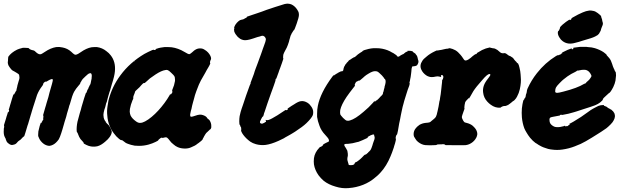

<svg xmlns="http://www.w3.org/2000/svg" viewBox="-54 -748 3356 1036"><path d="M249 -494Q266 -496 283 -492Q310 -487 330 -469Q341 -458 348 -454Q353 -451 360 -454Q365 -455 381 -466Q412 -488 440 -493Q444 -494 454.5 -494Q465 -494 469 -494Q498 -490 520 -472Q534 -462 543 -450Q571 -415 566 -363Q564 -338 549 -292Q547 -285 540 -260Q538 -256 537 -252Q533 -238 529 -225Q525 -209 522 -198Q520 -194 519 -191Q518 -188 517 -183.5Q516 -179 515.5 -176.5Q515 -174 513 -167.5Q511 -161 509 -156Q504 -137 504 -128Q504 -113 510 -101Q512 -96 516 -92Q517 -91 517 -91Q515 -90 520 -85Q523 -82 524.5 -80Q526 -78 529 -76Q535 -71 539 -62Q542 -57 545 -50Q548 -43 549 -39Q550 -26 538 -9Q530 3 513 17Q491 36 472 41Q454 45 436 42Q424 40 412 34Q396 27 397 23Q398 21 390 13Q379 3 373 -10Q369 -18 367 -24.5Q365 -31 363 -33Q361 -35 360 -39Q358 -61 364 -91Q369 -109 377 -139Q379 -145 382 -155Q385 -165 386 -171Q392 -189 400 -218Q407 -241 409 -245Q412 -247 413 -249Q414 -251 416 -258Q418 -265 420 -266Q422 -268 424 -275Q424 -277 425 -277.5Q426 -278 427 -281Q428 -284 428.5 -284.5Q429 -285 430 -287.5Q431 -290 431 -290Q431 -290 433 -292Q435 -296 437 -308Q437 -312 438.5 -316Q440 -320 440 -322Q440 -324 440.5 -327Q441 -330 440.5 -330.5Q440 -331 441 -334Q442 -342 440 -347.5Q438 -353 435 -353Q433 -353 432 -353L431 -352Q431 -353 428 -352H427Q423 -351 406 -335L405 -334L404 -333L402 -331Q392 -322 388.5 -316.5Q385 -311 384.5 -309.5Q384 -308 382 -305Q378 -301 379 -298Q379 -296 370 -286Q355 -269 346 -253Q336 -235 323 -186Q321 -181 319.5 -177Q318 -173 317 -167Q315 -159 308 -137Q305 -125 303 -117.5Q301 -110 297.5 -100Q294 -90 293.5 -87Q293 -84 291.5 -79.5Q290 -75 288 -67.5Q286 -60 282.5 -48.5Q279 -37 276 -28Q273 -18 269.5 -10Q266 -2 263 4Q248 25 232 33Q222 38 213 39Q205 39 197 36Q191 34 183 29Q162 14 154 -9L152 -14V-23Q152 -32 153 -39Q161 -75 166 -85H167Q167 -83 169 -84Q171 -87 172 -91L173 -92L176 -98L178 -100L180 -105L179 -107V-108L180 -116Q179 -115 180 -118Q181 -121 180 -124Q180 -125 179 -125Q178 -125 178 -125Q178 -127 190 -167Q192 -173 194 -180Q196 -187 197 -191Q201 -206 207 -224Q208 -230 213 -248Q231 -308 231 -316Q231 -323 223.5 -321Q216 -319 206 -313Q195 -306 194 -307Q192 -309 188 -306Q182 -302 180 -298Q179 -296 179 -294Q178 -289 173 -283Q156 -261 146 -236Q140 -219 129 -183Q127 -177 126 -174Q124 -166 118 -148Q116 -141 115 -137.5Q114 -134 112.5 -129.5Q111 -125 109.5 -119.5Q108 -114 105 -104Q102 -94 100.5 -89Q99 -84 97.5 -78.5Q96 -73 95 -72Q92 -64 83 -32Q77 -10 74 -11Q73 -12 65 -3Q58 6 49 11Q44 14 40 19Q32 30 22 32Q19 33 18 33L14 34Q9 34 6 34L-3 30L-4 29Q-6 28 -9 25.5Q-12 23 -12 23Q-12 23 -14 21Q-18 17 -19 13Q-21 10 -20.5 10Q-20 10 -21 8L-22 7V5Q-23 4 -23 3Q-23 0 -27 -6Q-29 -9 -31 -15Q-34 -25 -34 -36Q-34 -44 -33.5 -47.5Q-33 -51 -33.5 -52Q-34 -53 -33 -56Q-30 -64 -32 -69Q-33 -71 -32 -75Q-26 -96 -22 -107Q-21 -111 -19 -118Q-17 -125 -14 -133L-12 -141L-9 -143Q-5 -146 -5 -152Q-5 -154 -5.5 -154.5Q-6 -155 -7 -154.5Q-8 -154 -7 -155Q-2 -173 -1 -175Q-1 -176 0.5 -180.5Q2 -185 4.5 -193.5Q7 -202 9 -209Q18 -239 19 -239H20Q20 -238 21 -238Q23 -239 25 -244L26 -246L29 -251Q29 -251 29 -253H30L31 -254Q32 -256 32 -256.5Q32 -257 33 -257Q34 -257 35 -263Q35 -267 37 -272.5Q39 -278 39 -281Q39 -284 40 -287Q43 -299 46 -308Q52 -325 51 -330Q51 -333 50.5 -333.5Q50 -334 50 -339Q50 -346 45 -349Q41 -351 37.5 -354Q34 -357 25 -361.5Q16 -366 13 -368Q7 -372 -2 -385Q-9 -394 -11 -403Q-13 -411 -11 -420Q-10 -429 -11 -429Q-11 -430 -10.5 -431.5Q-10 -433 -9.5 -435.5Q-9 -438 -10 -438Q-11 -438 -9 -442Q6 -464 38 -480Q49 -485 62 -488L69 -490H82Q94 -490 98 -489Q102 -488 103 -487Q103 -484 108 -482Q110 -482 110 -481L115 -479Q117 -479 120.5 -477.5Q124 -476 126.5 -476Q129 -476 133.5 -472.5Q138 -469 143 -464Q157 -452 168 -456Q173 -458 188 -468Q219 -489 249 -494Z M834 -494Q837 -494 852.5 -494Q868 -494 872 -493Q908 -488 941 -468Q963 -454 969 -456Q974 -458 983 -466Q994 -477 1004 -482Q1014 -487 1025 -487Q1032 -487 1036 -486Q1044 -484 1051 -479Q1071 -467 1081 -447Q1087 -434 1084 -427Q1079 -419 1079 -410Q1079 -409 1080 -408Q1081 -407 1080 -404Q1078 -398 1071 -386Q1066 -379 1061.5 -370Q1057 -361 1054 -356Q1041 -334 1030 -314Q1021 -296 1019 -291Q1017 -286 1015.5 -282Q1014 -278 1010 -268Q1006 -258 1005 -255Q998 -237 992 -212Q990 -206 988 -198Q982 -177 979 -160Q977 -153 976 -150Q970 -128 973 -121Q974 -118 978 -118Q984 -118 1001 -124Q1025 -133 1041 -127Q1059 -121 1064 -111Q1067 -106 1068 -107L1076 -100Q1086 -85 1086 -70Q1086 -64 1086 -60Q1085 -57 1083.5 -53.5Q1082 -50 1081 -50.5Q1080 -51 1075.5 -46Q1071 -41 1065 -36Q1059 -32 1053 -22Q1050 -18 1049 -15Q1045 -9 1046 -9Q1046 -9 1043.5 -5Q1041 -1 1040 1.5Q1039 4 1039 5Q1036 10 1017 24Q1013 26 1011 28Q1000 38 977 47Q962 54 941.5 53.5Q921 53 905 46Q893 41 882 31Q869 21 863 12Q854 0 849 -4Q848 -5 846 -6Q840 -9 825 -4Q823 -3 822 -4Q822 -6 817.5 -5Q813 -4 810 -1Q808 1 805 3Q800 7 800 9Q800 11 785 18Q769 26 748 32Q723 39 696 39Q682 39 673 38Q651 34 636 28Q624 24 618 18Q606 7 600 8Q598 9 588 1Q573 -11 560 -29Q546 -47 538 -68Q527 -94 525 -124Q522 -148 526 -173Q528 -190 531 -204Q549 -279 596 -342Q646 -410 725 -457Q745 -468 768 -478Q776 -480 776 -480Q776 -478 777.5 -478Q779 -478 782 -478.5Q785 -479 787 -481L789 -482L786 -483H784L791 -485Q802 -489 813 -491Q820 -492 834 -494ZM674 -419Q675 -420 672 -419L670 -417Q672 -416 674 -419ZM838 -370Q817 -367 785 -346Q767 -334 755 -325Q741 -313 735 -307Q730 -302 728 -301Q726 -300 726 -299.5Q726 -299 725 -300Q723 -301 718 -298Q716 -297 709 -289Q702 -281 698.5 -277Q695 -273 693 -272Q691 -271 684.5 -264Q678 -257 676 -256Q675 -254 674 -250Q673 -246 672 -244Q671 -242 670 -239Q669 -236 667 -231.5Q665 -227 665 -221V-215L661 -207Q651 -183 647 -160Q646 -153 646 -145Q647 -133 651 -124Q659 -108 680 -93Q692 -84 703 -85Q714 -85 729 -93Q746 -102 764.5 -117.5Q783 -133 800 -151.5Q817 -170 833 -191.5Q849 -213 861 -234L864 -240L865 -239L866 -238L868 -239Q870 -240 871 -242.5Q872 -245 873 -245Q874 -245 875 -246.5Q876 -248 875.5 -249Q875 -250 875 -252Q878 -257 875 -259L874 -260L876 -264Q879 -272 885 -288Q888 -298 890 -310Q891 -315 890 -322Q890 -332 886.5 -337.5Q883 -343 870 -355Q858 -367 851.5 -369.5Q845 -372 838 -370Z M1492 -728Q1508 -729 1521 -723Q1538 -714 1549 -697Q1556 -687 1558 -679Q1559 -675 1559 -668Q1559 -655 1547 -621Q1535 -587 1533 -586Q1530 -585 1527 -579Q1525 -575 1523 -572.5Q1521 -570 1519.5 -567Q1518 -564 1517 -561Q1513 -555 1512 -548Q1511 -544 1509.5 -539.5Q1508 -535 1507 -531Q1507 -527 1499 -505Q1493 -489 1489 -483Q1487 -480 1485.5 -476.5Q1484 -473 1479 -464L1475 -454L1474 -447Q1474 -439 1473.5 -436Q1473 -433 1474.5 -433Q1476 -433 1475 -431Q1473 -425 1467 -407Q1462 -393 1458 -382Q1454 -371 1452.5 -367.5Q1451 -364 1448.5 -355.5Q1446 -347 1444 -343.5Q1442 -340 1441 -335Q1437 -322 1435 -323Q1434 -323 1433.5 -321.5Q1433 -320 1433 -319Q1434 -315 1424 -288Q1422 -281 1419 -274Q1411 -253 1408 -244Q1393 -201 1389 -190Q1388 -186 1374 -145Q1370 -136 1369 -129Q1366 -119 1365 -119Q1362 -119 1360 -115Q1359 -113 1359 -112Q1359 -111 1358 -111Q1358 -111 1356 -107Q1354 -103 1351.5 -98Q1349 -93 1349 -92Q1348 -87 1350 -84L1354 -82V-81Q1355 -81 1359.5 -81Q1364 -81 1364.5 -81.5Q1365 -82 1365 -82L1368 -84Q1368 -84 1369.5 -84Q1371 -84 1373 -85.5Q1375 -87 1375 -88Q1374 -89 1377 -89Q1380 -89 1381 -91Q1382 -93 1380 -98Q1379 -101 1379 -101H1381Q1386 -98 1396 -101Q1409 -105 1443 -126Q1464 -139 1481 -151L1487 -155L1488 -154Q1490 -153 1494 -154Q1501 -157 1498 -161Q1497 -162 1502 -165Q1503 -166 1505 -167Q1512 -172 1519 -176.5Q1526 -181 1533 -185Q1555 -200 1569 -202Q1587 -205 1606 -193Q1618 -185 1627 -171Q1636 -157 1636 -143Q1636 -134 1634 -127Q1627 -110 1599 -83Q1579 -64 1539 -38Q1536 -36 1531 -33Q1526 -30 1522 -27.5Q1518 -25 1511 -21Q1501 -15 1484 -6Q1480 -3 1478 -2Q1471 2 1449 12Q1409 30 1379 34Q1352 37 1327 30Q1309 25 1296 16Q1274 0 1259 -20Q1252 -29 1248 -39Q1246 -44 1247 -44.5Q1248 -45 1248 -47.5Q1248 -50 1247 -52V-54Q1249 -54 1246 -62L1244 -64L1243 -68Q1240 -77 1238 -76L1237 -93Q1237 -108 1239 -121Q1244 -145 1250 -162Q1252 -167 1257 -182Q1267 -213 1274 -233Q1277 -242 1283 -258Q1296 -295 1297 -295Q1300 -297 1298 -298Q1298 -299 1298 -301Q1305 -318 1316 -349Q1319 -360 1320.5 -364Q1322 -368 1325 -376.5Q1328 -385 1330.5 -391Q1333 -397 1338 -411Q1343 -425 1346.5 -434.5Q1350 -444 1353 -452Q1356 -460 1358.5 -467.5Q1361 -475 1364.5 -485Q1368 -495 1370 -500Q1380 -526 1380.5 -534Q1381 -542 1375 -549Q1369 -554 1365 -555Q1359 -556 1347 -551Q1341 -549 1335 -548Q1326 -545 1311 -540Q1275 -528 1259 -532Q1250 -534 1243 -538Q1234 -544 1227 -551Q1215 -564 1210 -578Q1209 -581 1209 -587V-593L1210 -594Q1211 -594 1211 -595Q1211 -598 1210 -598H1209Q1209 -598 1210 -602Q1214 -614 1224 -625Q1231 -633 1242 -640L1243 -641V-640Q1242 -639 1243.5 -639.5Q1245 -640 1248.5 -641.5Q1252 -643 1252.5 -642.5Q1253 -642 1256 -643Q1259 -644 1262.5 -645.5Q1266 -647 1266 -648Q1266 -649 1270 -650Q1277 -652 1278 -656Q1278 -658 1279 -658Q1280 -658 1289 -661.5Q1298 -665 1308 -668Q1318 -671 1332 -676Q1346 -681 1361 -686Q1376 -691 1385 -695Q1407 -702 1430 -710Q1470 -723 1481 -726Q1487 -727 1492 -728Z M1962 -488Q1964 -488 1976 -488Q1995 -488 2009 -485Q2039 -479 2061 -465Q2066 -463 2069 -461Q2072 -459 2077 -455.5Q2082 -452 2084.5 -450.5Q2087 -449 2087 -449Q2085 -447 2089 -444Q2090 -443 2092 -443H2094L2096 -442L2099 -443Q2101 -444 2106 -448L2111 -451L2117 -454L2118 -455H2119Q2121 -455 2123 -456.5Q2125 -458 2125 -458Q2125 -459 2125.5 -459Q2126 -459 2127 -460Q2129 -461 2129 -461.5Q2129 -462 2132 -464Q2135 -466 2136 -467L2139 -468Q2143 -470 2145 -471L2147 -472L2145 -473H2143L2146 -474Q2149 -474 2155 -474Q2164 -474 2172 -471Q2175 -469 2175 -469L2173 -468L2175 -467Q2176 -466 2181 -463Q2189 -457 2189 -457Q2188 -456 2191 -453Q2198 -446 2200 -434Q2200 -430 2202 -425Q2204 -420 2204 -415.5Q2204 -411 2203 -409Q2200 -400 2196 -396Q2194 -395 2193 -394Q2192 -393 2191.5 -393Q2191 -393 2189.5 -392.5Q2188 -392 2187.5 -392Q2187 -392 2186.5 -391.5Q2186 -391 2182 -391Q2180 -391 2179 -390H2176Q2176 -392 2172 -390Q2169 -388 2167 -378Q2166 -371 2166 -368Q2166 -365 2165.5 -361.5Q2165 -358 2164 -349Q2162 -330 2159 -319Q2158 -315 2158 -312.5Q2158 -310 2156 -305Q2154 -298 2157 -298Q2158 -298 2157 -296.5Q2156 -295 2156 -293Q2156 -291 2154 -285Q2145 -262 2141 -248Q2129 -212 2127 -203Q2127 -201 2123.5 -189.5Q2120 -178 2118.5 -171.5Q2117 -165 2116 -160Q2115 -155 2113.5 -148.5Q2112 -142 2109 -127Q2106 -112 2105 -105.5Q2104 -99 2102.5 -93.5Q2101 -88 2100 -82Q2092 -32 2089 -24Q2088 -22 2086 -20Q2083 -17 2081.5 -9Q2080 -1 2082 1Q2083 3 2081 12Q2078 26 2073 40Q2072 43 2071 47.5Q2070 52 2066 62Q2062 73 2061 76Q2054 95 2042 120Q2030 144 2015 164Q1997 187 1984.5 198Q1972 209 1963 216Q1949 227 1940 232Q1907 252 1867 261Q1851 265 1826 267Q1792 270 1757 259Q1718 248 1692 227Q1677 214 1665 198Q1645 170 1640 139Q1639 134 1639 123Q1639 112 1640 106Q1644 75 1669 49Q1673 44 1674 45Q1677 45 1684 40Q1690 35 1690 33Q1690 33 1688.5 33Q1687 33 1691 31Q1698 26 1709 21Q1720 17 1721 14Q1722 10 1719 2Q1715 -5 1701 -20Q1679 -43 1670 -69Q1660 -95 1657 -117Q1657 -122 1657 -135Q1657 -157 1661 -177Q1675 -248 1739 -334Q1745 -342 1745.5 -342Q1746 -342 1746.5 -341.5Q1747 -341 1747 -341Q1750 -341 1753 -345Q1754 -346 1755 -346Q1756 -345 1759 -349Q1761 -350 1761.5 -350Q1762 -350 1763.5 -351Q1765 -352 1765.5 -352Q1766 -352 1767.5 -353.5Q1769 -355 1769 -355L1776 -358V-359H1778Q1779 -360 1780 -360.5Q1781 -361 1782 -361.5Q1783 -362 1784 -362Q1784 -363 1785 -362.5Q1786 -362 1786.5 -362.5Q1787 -363 1788 -363Q1789 -363 1790 -364Q1791 -363 1792 -363.5Q1793 -364 1794 -364Q1796 -365 1798 -368V-371L1799 -372Q1800 -374 1799 -374V-375Q1801 -377 1799 -377H1800Q1800 -378 1800 -379.5Q1800 -381 1801 -382Q1802 -383 1802 -384.5Q1802 -386 1802 -386Q1802 -387 1803 -388L1807 -394V-395Q1808 -396 1808 -397Q1808 -398 1809 -399Q1810 -400 1810 -400Q1810 -400 1813 -403.5Q1816 -407 1816 -407V-408L1818 -410Q1821 -413 1821.5 -413.5Q1822 -414 1825 -417L1828 -420L1826 -419Q1823 -417 1823 -417Q1823 -418 1835 -427L1834 -426L1831 -423L1834 -425Q1836 -426 1841.5 -430Q1847 -434 1847 -434Q1849 -434 1854 -438L1856 -439H1858L1859 -440Q1859 -439 1864 -443Q1867 -445 1867 -445.5Q1867 -446 1868.5 -447Q1870 -448 1872 -450Q1874 -452 1875.5 -453Q1877 -454 1877 -454.5Q1877 -455 1881.5 -457.5Q1886 -460 1887 -461.5Q1888 -463 1894 -466Q1901 -469 1904 -474Q1905 -475 1913 -478Q1925 -482 1935 -484Q1948 -487 1962 -488ZM1979 -363Q1975 -364 1970 -364Q1956 -364 1935 -351Q1921 -343 1912 -335Q1909 -332 1905.5 -329Q1902 -326 1896 -321Q1886 -312 1885 -313Q1882 -314 1877 -311Q1875 -309 1873 -309Q1870 -308 1867 -305Q1866 -304 1865 -302Q1864 -300 1863 -298.5Q1862 -297 1863 -297L1862 -296Q1860 -293 1860 -289Q1860 -288 1861 -288Q1863 -288 1861 -286Q1860 -284 1859 -282Q1858 -280 1851 -272Q1832 -248 1816 -225Q1788 -183 1782 -155Q1781 -150 1781 -142Q1781 -134 1782 -131Q1784 -126 1797 -112Q1810 -99 1817 -97Q1824 -95 1834 -98Q1863 -106 1908 -145Q1936 -168 1959 -194Q1965 -202 1967 -203L1968 -205L1967 -202Q1968 -200 1968 -199Q1971 -200 1975 -205Q1977 -208 1977.5 -208Q1978 -208 1977.5 -206.5Q1977 -205 1977 -205Q1979 -205 1983 -210Q1985 -213 1986 -213Q1987 -213 1989.5 -216Q1992 -219 1995 -222Q1998 -225 1999 -226.5Q2000 -228 2000.5 -228Q2001 -228 2004 -231Q2007 -234 2008 -236Q2011 -238 2012 -242Q2012 -243 2012.5 -245Q2013 -247 2013 -248.5Q2013 -250 2014 -251.5Q2015 -253 2015.5 -254.5Q2016 -256 2016.5 -259Q2017 -262 2017 -262.5Q2017 -263 2018 -266Q2021 -274 2021 -277Q2020 -278 2022 -283Q2030 -309 2025 -318Q2023 -323 2020 -323Q2020 -323 2019.5 -324.5Q2019 -326 2016 -330Q2009 -340 1993 -354Q1985 -362 1979 -363ZM1963 -22Q1960 -24 1946 -18Q1939 -14 1937 -13Q1929 -10 1930 -6Q1930 -4 1929 -4Q1928 -4 1927 -3Q1924 -1 1903 8Q1883 17 1881 17Q1880 17 1872 19Q1849 26 1825 28Q1810 28 1806.5 29.5Q1803 31 1803.5 35Q1804 39 1813 52Q1814 55 1816.5 58.5Q1819 62 1820 65Q1821 68 1821 68Q1820 68 1821 71Q1823 78 1823 89Q1823 94 1821 101Q1819 112 1821 118Q1824 127 1825 132Q1826 136 1826.5 136.5Q1827 137 1827 139Q1827 141 1828 142Q1829 143 1838.5 143Q1848 143 1849.5 142Q1851 141 1852 141Q1857 140 1858 137Q1859 136 1860.5 132Q1862 128 1864 128Q1870 127 1882 117Q1889 112 1898.5 102.5Q1908 93 1910.5 90Q1913 87 1918 86Q1922 85 1926 81Q1928 78 1929 78Q1931 78 1933 74L1936 71Q1936 72 1944 63Q1945 62 1945.5 60.5Q1946 59 1946.5 59Q1947 59 1947 58.5Q1947 58 1950.5 50.5Q1954 43 1955.5 36.5Q1957 30 1958.5 26Q1960 22 1962.5 14.5Q1965 7 1966 5Q1967 3 1967.5 -2.5Q1968 -8 1967.5 -8Q1967 -8 1967 -10L1965 -16V-17Q1966 -21 1963 -22Z M2690 -182Q2694 -184 2694 -184L2686 -179Q2687 -180 2690 -182ZM2589 -492Q2592 -492 2592 -492Q2591 -491 2593 -490Q2594 -489 2597 -489Q2600 -489 2600 -490L2601 -489Q2600 -488 2603.5 -488Q2607 -488 2610.5 -487Q2614 -486 2615.5 -486Q2617 -486 2617 -485.5Q2617 -485 2622.5 -482.5Q2628 -480 2629 -479Q2630 -478 2630.5 -478Q2631 -478 2637.5 -472Q2644 -466 2646.5 -464.5Q2649 -463 2651.5 -462Q2654 -461 2655.5 -461Q2657 -461 2659 -460H2660L2659 -461L2658 -463L2661 -461Q2663 -460 2665 -460H2666L2665 -461L2664 -463L2666 -462Q2668 -461 2668.5 -461Q2669 -461 2669 -461H2670Q2672 -460 2674 -460L2675 -459L2674 -460H2675Q2682 -455 2686 -452Q2691 -448 2693 -447Q2694 -447 2694 -447H2695L2697 -446Q2699 -445 2699 -445H2700Q2700 -445 2702.5 -443Q2705 -441 2706.5 -440.5Q2708 -440 2710.5 -438Q2713 -436 2713 -436Q2715 -435 2721 -426Q2723 -423 2726 -420Q2733 -414 2735 -410Q2736 -408 2737.5 -407Q2739 -406 2739.5 -407Q2740 -408 2741 -406Q2741 -406 2742 -404Q2746 -397 2749 -383Q2754 -364 2755 -347Q2756 -339 2756 -332Q2759 -304 2751 -267Q2746 -245 2736 -227Q2731 -217 2724 -210Q2720 -205 2716.5 -203.5Q2713 -202 2708 -197Q2695 -186 2686 -181Q2675 -176 2672 -176Q2671 -176 2669 -176H2668H2665Q2656 -174 2650 -170Q2649 -169 2649 -168.5Q2649 -168 2645 -167Q2618 -165 2594 -183Q2584 -190 2575 -200Q2556 -221 2553 -248Q2550 -267 2557 -287Q2563 -304 2580 -325Q2592 -340 2592 -345Q2592 -346 2590.5 -347.5Q2589 -349 2587 -349Q2575 -348 2548 -316Q2514 -278 2500 -256Q2491 -240 2484 -228Q2481 -223 2479.5 -221Q2478 -219 2477.5 -217.5Q2477 -216 2476.5 -217Q2476 -218 2475 -218Q2472 -218 2470 -213Q2469 -212 2468.5 -212Q2468 -212 2466.5 -210Q2465 -208 2462 -205Q2457 -199 2456 -196Q2455 -193 2453 -182Q2453 -178 2452 -173Q2451 -165 2452 -164Q2453 -163 2452.5 -162.5Q2452 -162 2451.5 -158.5Q2451 -155 2446 -143Q2439 -124 2438 -117Q2438 -111 2442 -104Q2444 -101 2446 -96Q2449 -91 2451.5 -89Q2454 -87 2463 -85Q2484 -80 2497 -69Q2499 -66 2502 -64Q2509 -58 2515 -48Q2523 -33 2521 -20Q2519 -8 2511 3Q2499 20 2480 29Q2472 33 2460 35Q2454 36 2404.5 35.5Q2355 35 2351 35L2348 34Q2349 33 2346 32Q2345 31 2342 30.5Q2339 30 2337 30Q2335 30 2334 30Q2334 31 2316 31Q2304 31 2302 33Q2302 33 2303 34L2295 35Q2287 36 2267 36Q2247 36 2241 35Q2221 33 2202 18Q2193 11 2188 2Q2183 -5 2180 -11Q2177 -19 2178 -28Q2180 -54 2209 -74Q2224 -83 2243 -85Q2248 -86 2254 -86Q2264 -87 2268 -90Q2270 -91 2275 -96Q2280 -101 2286 -105Q2295 -112 2298 -118Q2303 -128 2305 -140Q2306 -143 2307 -148Q2313 -173 2317 -201Q2318 -203 2319 -208Q2320 -213 2321 -222.5Q2322 -232 2324 -240Q2326 -255 2328 -275Q2329 -281 2329 -285Q2332 -307 2332 -318Q2332 -318 2333 -318Q2336 -318 2337 -326V-330H2339Q2339 -336 2337 -336Q2337 -336 2337 -337Q2337 -341 2334 -342Q2333 -343 2330 -343Q2327 -343 2326 -342Q2324 -340 2326 -335Q2327 -333 2327 -333Q2326 -332 2315 -335Q2308 -337 2298 -335Q2273 -329 2259 -335Q2252 -337 2245 -342Q2228 -354 2220 -371Q2208 -395 2225 -420Q2231 -430 2248 -443Q2265 -458 2292 -471Q2304 -477 2305 -476Q2308 -474 2314 -477Q2317 -478 2318.5 -477.5Q2320 -477 2328 -479Q2336 -481 2341 -482Q2352 -484 2352.5 -484.5Q2353 -485 2357 -485Q2365 -485 2367 -487Q2369 -488 2373 -488Q2388 -485 2403 -477Q2417 -469 2431 -452Q2438 -444 2445 -433Q2450 -425 2453 -423Q2456 -421 2462 -422Q2473 -425 2486 -436Q2490 -440 2495 -444Q2500 -448 2505.5 -452Q2511 -456 2513 -456Q2517 -455 2519 -459Q2520 -460 2518 -461L2547 -478Q2567 -488 2589 -492Z M3075 -495Q3081 -495 3095.5 -495Q3110 -495 3111 -495Q3111 -495 3118 -494Q3140 -493 3156 -488Q3182 -480 3202 -467Q3207 -463 3211 -460Q3215 -457 3217 -455Q3219 -453 3219 -453Q3217 -452 3225 -444Q3235 -434 3240 -425L3242 -421L3244 -416Q3246 -411 3246.5 -409.5Q3247 -408 3249.5 -401.5Q3252 -395 3253 -390.5Q3254 -386 3257.5 -379.5Q3261 -373 3261.5 -371.5Q3262 -370 3262 -370Q3262 -370 3263 -367Q3265 -361 3267 -361Q3268 -361 3268 -359.5Q3268 -358 3269 -355Q3270 -352 3270 -341Q3269 -325 3267 -313Q3264 -297 3255 -278Q3239 -247 3231 -245Q3229 -244 3219.5 -234.5Q3210 -225 3205 -221Q3199 -215 3199 -212Q3199 -207 3184 -195Q3172 -186 3157 -180Q3142 -174 3088 -157Q3067 -150 3056 -146.5Q3045 -143 3041 -142Q3012 -133 2986 -129Q2977 -127 2977 -128Q2977 -129 2974 -129Q2971 -129 2969 -128L2967 -127L2968 -126L2967 -125Q2965 -125 2963 -124Q2960 -123 2931 -118Q2920 -116 2916 -114Q2910 -110 2911 -100Q2911 -86 2919 -77Q2930 -66 2942 -63Q2945 -63 2951 -62Q2967 -61 2987 -67L2995 -70V-68Q2995 -65 3001 -67Q3003 -68 3004 -67Q3005 -66 3011 -69Q3013 -71 3013 -71Q3012 -72 3015.5 -73.5Q3019 -75 3020 -77L3021 -78L3019 -79L3018 -80Q3020 -80 3041 -92Q3045 -95 3049 -97Q3079 -114 3118 -143Q3134 -155 3145 -161Q3145 -161 3160 -169Q3175 -178 3187 -180Q3193 -181 3199 -181H3205L3204 -179Q3204 -178 3206 -177Q3208 -176 3210.5 -175.5Q3213 -175 3213 -174.5Q3213 -174 3215.5 -173Q3218 -172 3219 -172Q3220 -172 3220 -171.5Q3220 -171 3222 -169.5Q3224 -168 3225 -167Q3226 -166 3231.5 -163Q3237 -160 3238 -160Q3238 -160 3239 -159Q3243 -156 3245 -156Q3245 -155 3249 -152Q3253 -147 3253 -149L3261 -137Q3265 -126 3264 -119Q3263 -109 3258 -100Q3253 -89 3241 -77Q3227 -63 3218 -56Q3203 -45 3190 -37Q3184 -33 3171 -25Q3140 -5 3107 14Q3077 31 3056 38Q3053 40 3049 41Q3016 54 2980 59Q2952 63 2924 59Q2919 58 2916 58Q2906 57 2887 50Q2877 47 2867 42Q2851 34 2842 27Q2838 25 2835 23Q2821 13 2806 -5Q2795 -19 2787 -33Q2779 -46 2775 -56Q2765 -83 2762 -115Q2761 -122 2761 -139Q2761 -156 2762 -163Q2765 -189 2769 -203Q2770 -205 2770.5 -207Q2771 -209 2772 -209Q2774 -209 2777 -218Q2778 -219 2778 -219Q2780 -219 2782 -226Q2783 -228 2783 -232Q2783 -236 2786 -243Q2789 -251 2789 -258Q2790 -264 2793 -271Q2813 -315 2843 -353Q2887 -409 2945 -445Q2953 -450 2954 -450Q2957 -448 2963 -452Q2966 -453 2967 -453Q2968 -453 2970 -454L2971 -455L2974 -458Q2981 -461 2981 -463Q2981 -463 2979 -463L2978 -464Q2979 -465 3009 -479Q3031 -488 3033 -488Q3033 -488 3031 -486Q3029 -483 3033 -482Q3037 -482 3039 -485Q3040 -486 3040 -488L3039 -490L3044 -491Q3056 -493 3075 -495ZM3105 -371Q3098 -372 3086 -371Q3083 -371 3075 -369Q3067 -367 3065 -367Q3063 -367 3063 -367Q3063 -367 3061.5 -367Q3060 -367 3059.5 -367Q3059 -367 3059 -366Q3059 -365 3050 -360Q3028 -350 3008 -336Q2990 -323 2986 -319Q2984 -317 2978.5 -312.5Q2973 -308 2965 -299Q2951 -285 2946 -276Q2942 -268 2942 -259Q2941 -251 2943 -250Q2945 -247 2953 -247Q2961 -247 2987 -254Q3061 -273 3097 -295Q3103 -298 3104 -298Q3106 -297 3108 -301Q3109 -303 3111 -305Q3120 -312 3127 -320Q3131 -325 3133 -328.5Q3135 -332 3136 -334Q3139 -338 3137 -340Q3136 -342 3135 -345Q3132 -352 3125 -360Q3116 -369 3105 -371ZM3125 -691Q3136 -692 3148 -689Q3159 -687 3172 -677Q3190 -664 3190 -658Q3190 -657 3191 -653Q3195 -645 3196 -635L3197 -631L3199 -624Q3200 -614 3193 -601Q3192 -598 3190 -593Q3188 -581 3182 -573Q3178 -567 3179 -567Q3179 -567 3177 -565Q3175 -563 3172 -560Q3169 -557 3166 -556Q3151 -546 3118 -537Q3108 -534 3088 -528Q3071 -522 3050 -517Q3010 -505 2982 -526Q2972 -533 2965 -545Q2955 -560 2956 -574Q2957 -580 2959 -581Q2963 -583 2963 -586Q2963 -586 2965.5 -591Q2968 -596 2968 -598Q2968 -599 2968 -599Q2968 -599 2967 -599Q2966 -598 2968 -601Q2977 -613 3000 -630Q3008 -636 3018 -642L3020 -643V-642Q3019 -640 3019 -640L3025 -641Q3029 -643 3029 -647Q3029 -649 3035 -653Q3068 -672 3090 -681Q3108 -689 3125 -691Z"/></svg>

Font: TT2020 Style B
Style: Italic
Weight: 400
Italic angle: -15°
Version: Version 0.2.000